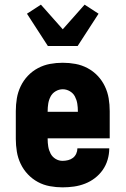

<svg xmlns="http://www.w3.org/2000/svg" viewBox="-20 -798 540 826"><path d="M249 8Q222 8 194.5 3Q167 -2 143 -15Q119 -28 100 -48Q81 -68 69 -93Q57 -118 52.5 -145.5Q48 -173 48 -200V-320Q48 -348 52.5 -375Q57 -402 69 -427Q81 -452 100 -472Q119 -492 143.5 -505Q168 -518 195 -523Q222 -528 250 -528Q278 -528 305 -523Q332 -518 356.5 -505Q381 -492 400 -472Q419 -452 431 -427Q443 -402 447.5 -375Q452 -348 452 -320V-203H185V-200Q185 -184 187.5 -168Q190 -152 197.5 -137.5Q205 -123 219 -114.5Q233 -106 249 -106Q261 -106 273 -109Q285 -112 294 -119Q303 -126 308 -137Q313 -148 313 -160H450V-159Q450 -135 443 -111Q436 -87 422 -67Q408 -47 388.5 -32Q369 -17 346 -8Q323 1 298.5 4.5Q274 8 249 8ZM185 -317H315V-320Q315 -336 312.5 -352Q310 -368 302.5 -382.5Q295 -397 280.5 -405.5Q266 -414 250 -414Q234 -414 219.5 -405.5Q205 -397 197.5 -382.5Q190 -368 187.5 -352Q185 -336 185 -320ZM186 -600 96 -739 156 -778 250 -672 344 -778 404 -739 314 -600Z"/></svg>

Font: Iosevka Term Curly Heavy
Style: Regular
Weight: 900
Designer: Belleve Invis
Foundry: Belleve Invis
Version: Version 32.3.0